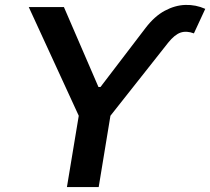

<svg xmlns="http://www.w3.org/2000/svg" viewBox="-20 -756 850 776"><path d="M370.1 -387.7 373 -404.3H390.1L387.7 -387.7ZM96.2 -727.5H238.3L380.9 -397.5L568.4 -643.1Q604.5 -690.4 646 -712.6Q687.5 -734.9 729.5 -736.1Q771.5 -737.3 809.6 -720.2L763.7 -621.1Q733.9 -632.3 710 -624.3Q686 -616.2 659.7 -583.5L426.3 -288.1L378.9 0H250.5L298.3 -288.1Z"/></svg>

Font: Inter 24pt SemiBold
Style: Italic
Weight: 600
Italic angle: -9.3988°
Designer: Rasmus Andersson
Foundry: rsms
Version: Version 4.001;git-66647c0bb